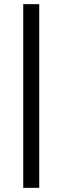

<svg xmlns="http://www.w3.org/2000/svg" viewBox="-20 -725 301 925"><path d="M92 180V-705H169V180Z"/></svg>

Font: wassup Sans
Style: Regular
Weight: 400
Version: Version 2.001